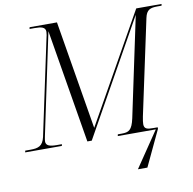

<svg xmlns="http://www.w3.org/2000/svg" viewBox="-113 -811 1126 1119"><g transform="rotate(-10 449.5 -251.5)"><path d="M-17 0H200L202 -10H171C130 -10 108 -18 108 -42C108 -49 110 -60 112 -70L239 -672L351 0H377L757 -678L632 -87C617 -19 598 -10 556 -10H533L531 0H756L613 211H669L769 -1V-10H743C709 -10 689 -13 689 -42C689 -51 691 -68 695 -87L815 -649C825 -696 847 -704 890 -704H914L916 -714H766L404 -71L297 -714H135L133 -704H163C202 -704 227 -699 227 -671C227 -661 224 -645 219 -625L101 -70C89 -19 63 -10 16 -10H-15Z"/></g></svg>

Font: Noto Serif Display SemiCondensed Light
Style: Italic
Weight: 300
Width: 4
Italic angle: -12°
Designer: Monotype Design Team
Foundry: Monotype Imaging Inc.
Version: Version 2.009